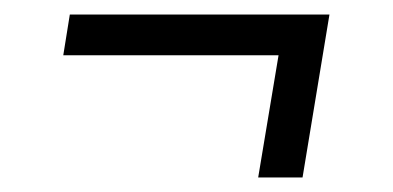

<svg xmlns="http://www.w3.org/2000/svg" viewBox="-20 -388 540 264"><path d="M396 -144H335L363 -312H67L76 -368H433Z"/></svg>

Font: Iosevka Slab Light Oblique
Style: Regular
Weight: 300
Italic angle: -9°
Monospace: yes
Designer: Belleve Invis
Foundry: Belleve Invis
Version: Version 11.1.1; ttfautohint (v1.8.3)